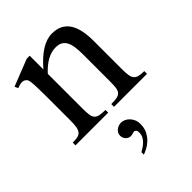

<svg xmlns="http://www.w3.org/2000/svg" viewBox="-211 -559 922 922"><g transform="rotate(-45 250.0 -98.0)"><path d="M274.4 0V-18.6Q299.3 -18.6 313.7 -21.7Q328.1 -24.9 335.7 -33.9Q343.3 -43 345.2 -59.1Q347.2 -75.2 347.2 -101.1V-283.7Q347.2 -314 343.8 -336.2Q340.3 -358.4 332 -372.6Q323.7 -386.7 310.5 -393.6Q297.4 -400.4 277.3 -400.4Q249 -400.4 220 -384.8Q190.9 -369.1 161.6 -336.9V-101.1Q161.6 -74.7 163.8 -58.6Q166 -42.5 173.8 -33.7Q181.6 -24.9 196 -21.7Q210.4 -18.6 234.9 -18.6V0H12.7V-18.6Q33.7 -18.6 46.9 -21.7Q60.1 -24.9 67.4 -34.2Q74.7 -43.5 77.4 -59.6Q80.1 -75.7 80.1 -101.1V-267.6Q80.1 -307.6 79.1 -330.6Q78.1 -353.5 76.4 -365.7Q74.7 -377.9 72 -382.3Q69.3 -386.7 65.4 -389.6Q49.3 -403.8 12.7 -388.7L4.9 -406.2L141.6 -460H161.6V-366.7Q241.2 -460 312 -460Q344.7 -460 367.2 -448Q389.6 -436 403.3 -414.1Q417 -392.1 423.1 -361.3Q429.2 -330.6 429.2 -293V-101.1Q429.2 -76.2 431.6 -60.1Q434.1 -43.9 441.4 -34.9Q448.7 -25.9 462.4 -22.2Q476.1 -18.6 498.5 -18.6V0ZM306.2 147.9Q306.2 176.3 295.4 196.5Q284.7 216.8 270 230.5Q255.4 244.1 239.5 252.2Q223.6 260.3 213.4 263.7V247.1Q222.7 241.7 233.2 234.9Q243.7 228 252.4 219.2Q261.2 210.4 267.1 199.2Q272.9 188 272.9 173.3Q272.9 159.7 267.6 155.5Q262.2 151.4 259.3 151.4Q254.9 151.4 247.1 154.1Q239.3 156.7 232.4 156.7Q226.1 156.7 219.7 154.1Q213.4 151.4 208.3 146.5Q203.1 141.6 200 134.5Q196.8 127.4 196.8 118.7Q196.8 108.4 201.4 100.6Q206.1 92.8 213.1 87.6Q220.2 82.5 228.3 79.8Q236.3 77.1 243.7 77.1Q254.4 77.1 265.6 82Q276.9 86.9 285.9 96.2Q294.9 105.5 300.5 118.4Q306.2 131.3 306.2 147.9Z"/></g></svg>

Font: Doulos SIL Eur
Style: Regular
Weight: 400
Designer: Walt Agee, Victor Gaultney, Peter Martin, Debbi Hosken, Becca Hirsbrunner
Foundry: SIL International
Version: Version 5.000